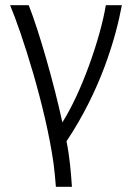

<svg xmlns="http://www.w3.org/2000/svg" viewBox="-20 -537 512 742"><path d="M19 -517C64 -410 156 -126 187 95C191 127 194 157 196 185H258C254 126 249 67 237 9C368 -187 427 -388 451 -517H389C368 -389 295 -180 221 -64C189 -213 131 -416 91 -517Z"/></svg>

Font: Repo Light
Style: Regular
Weight: 300
Designer: Stefan Peev
Foundry: Context Ltd
Version: Version 001.502